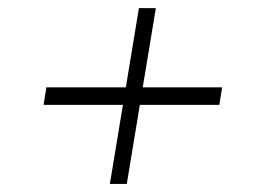

<svg xmlns="http://www.w3.org/2000/svg" viewBox="-20 -520 644 471"><path d="M249.5 -68.8 320.8 -500H362.3L291 -68.8ZM86.9 -262.7 93.8 -305.7H524.9L518.1 -262.7Z"/></svg>

Font: Inter 28pt ExtraLight
Style: Italic
Weight: 250
Italic angle: -9.3988°
Designer: Rasmus Andersson
Foundry: rsms
Version: Version 4.001;git-66647c0bb